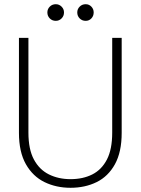

<svg xmlns="http://www.w3.org/2000/svg" viewBox="-20 -880 669 912"><path d="M315 12Q247 12 191.5 -15Q136 -42 103 -100Q70 -158 70 -249V-700H115V-250Q115 -171 141 -122.5Q167 -74 212.5 -51.5Q258 -29 315 -29Q374 -29 418.5 -51.5Q463 -74 488 -122.5Q513 -171 513 -250V-700H558V-249Q558 -158 526 -100Q494 -42 439 -15Q384 12 315 12ZM245 -781Q228 -781 216.5 -792.5Q205 -804 205 -821Q205 -837 216.5 -848.5Q228 -860 245 -860Q261 -860 272.5 -848.5Q284 -837 284 -821Q284 -804 272.5 -792.5Q261 -781 245 -781ZM387 -781Q370 -781 358.5 -792.5Q347 -804 347 -821Q347 -837 358.5 -848.5Q370 -860 387 -860Q403 -860 414 -848.5Q425 -837 425 -821Q425 -804 414 -792.5Q403 -781 387 -781Z"/></svg>

Font: DM Sans ExtraLight
Style: Regular
Weight: 200
Designer: Colophon Foundry, Jonny Pinhorn
Foundry: Colophon Foundry
Version: Version 4.004; ttfautohint (v1.8.4.7-5d5b)